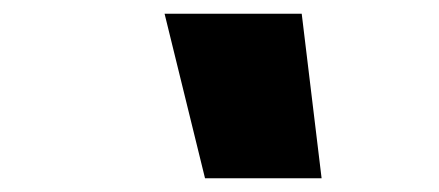

<svg xmlns="http://www.w3.org/2000/svg" viewBox="-20 -760 640 280"><path d="M279 -500 220 -740H420L449 -500Z"/></svg>

Font: Geist Mono Black
Style: Italic
Weight: 900
Italic angle: -12°
Monospace: yes
Designer: Basement.studio, Andrés Briganti, Mateo Zaragoza
Foundry: Basement.studio, Vercel, Andrés Briganti, Guido Ferreyra, Mateo Zaragoza
Version: Version 1.500; ttfautohint (v1.8.4.7-5d5b)